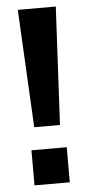

<svg xmlns="http://www.w3.org/2000/svg" viewBox="-52 -726 352 762"><g transform="rotate(-5 124.5 -345.0)"><path d="M200.2 -694.8 175.8 -225.1H73.2L48.8 -694.8ZM194.8 -134.8V4.9H54.2V-134.8Z"/></g></svg>

Font: D-DIN-PRO ExtraBold
Style: Bold
Weight: 800
Designer: Charles Nix
Foundry: CyberFei
Version: Version 1.000;hotconv 1.0.109;makeotfexe 2.5.65596